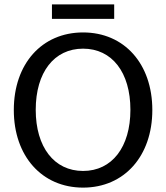

<svg xmlns="http://www.w3.org/2000/svg" viewBox="-20 -842 758 876"><path d="M359 14C547 14 675 -130 675 -340C675 -551 547 -694 359 -694C171 -694 43 -551 43 -340C43 -130 171 14 359 14ZM359 -62C227 -62 143 -171 143 -341C143 -512 227 -620 359 -620C491 -620 575 -512 575 -341C575 -171 491 -62 359 -62ZM217 -756H501V-822H217Z"/></svg>

Font: Ronzino
Style: Regular
Weight: 400
Designer: Nunzio Mazzaferro
Foundry: Collletttivo
Version: Version 1.000;Glyphs 3.3 (3337)